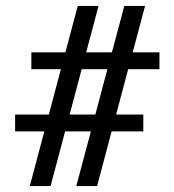

<svg xmlns="http://www.w3.org/2000/svg" viewBox="-20 -625 586 645"><path d="M80.1 0 128.9 -183.6H30.8V-240.2H144L184.6 -392.6H85.4V-449.2H199.7L241.2 -605H311L269.5 -449.2H356L397.5 -605H467.3L425.8 -449.2H515.6V-392.6H410.6L370.1 -240.2H461.4V-183.6H355L306.2 0H236.3L285.2 -183.6H198.7L149.9 0ZM213.9 -240.2H300.3L340.8 -392.6H254.4Z"/></svg>

Font: Elstob SemiBold
Style: Regular
Weight: 600
Designer: Peter S. Baker
Version: Version 1.015